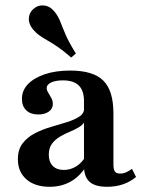

<svg xmlns="http://www.w3.org/2000/svg" viewBox="-20 -695 554 726"><path d="M297.6 -208.1V-312.9Q297.6 -352.4 277.8 -371.8Q258.1 -391.1 217.7 -391.1Q190.3 -391.1 173.4 -383.1Q156.5 -375 156.5 -362.1Q156.5 -354 162.5 -344.4Q168.5 -334.7 174.2 -324.2Q179.8 -313.7 179.8 -301.6Q179.8 -283.9 164.5 -273Q149.2 -262.1 124.2 -262.1Q96 -262.1 79.4 -277.8Q62.9 -293.5 62.9 -321Q62.9 -353.2 85.9 -377Q108.9 -400.8 150 -414.5Q191.1 -428.2 245.2 -428.2Q332.3 -428.2 370.6 -390.3Q408.9 -352.4 408.9 -266.1V-208.1ZM167.7 11.3Q112.1 11.3 79.8 -16.9Q47.6 -45.2 47.6 -92.7Q47.6 -129.8 65.7 -153.2Q83.9 -176.6 112.1 -191.1Q140.3 -205.6 172.2 -214.9Q204 -224.2 232.7 -233.1Q261.3 -241.9 279.8 -254Q298.4 -266.1 298.4 -286.3L302.4 -240.3Q296.8 -225.8 281 -215.7Q265.3 -205.6 245.6 -197.6Q225.8 -189.5 207.3 -178.6Q188.7 -167.7 176.6 -151.6Q164.5 -135.5 164.5 -109.7Q164.5 -83.1 179.4 -67.7Q194.4 -52.4 221 -52.4Q246 -52.4 267.3 -65.3Q288.7 -78.2 304.8 -104.8L305.6 -66.1Q280.6 -26.6 246 -7.7Q211.3 11.3 167.7 11.3ZM408.9 -73.4Q408.9 -54 414.5 -46.4Q420.2 -38.7 433.9 -38.7Q446 -38.7 456.9 -43.5Q467.7 -48.4 479 -56.5L494.4 -25.8Q473.4 -8.1 446 1.6Q418.5 11.3 384.7 11.3Q339.5 11.3 318.5 -7.7Q297.6 -26.6 297.6 -66.9V-208.1H408.9ZM249.2 -477.4Q221.8 -501.6 200 -516.5Q178.2 -531.5 160.5 -541.5Q142.7 -551.6 129 -561.3Q115.3 -571 104.8 -583.9Q87.9 -604 89.1 -625.8Q90.3 -647.6 106.5 -661.3Q124.2 -676.6 146.8 -674.2Q169.4 -671.8 186.3 -650.8Q200 -633.9 208.1 -612.9Q216.1 -591.9 228.6 -562.9Q241.1 -533.9 266.9 -492.7Z"/></svg>

Font: Playfair 9pt
Style: Bold
Weight: 700
Designer: Claus Eggers Sørensen
Foundry: Claus Eggers Sørensen
Version: Version 2.203